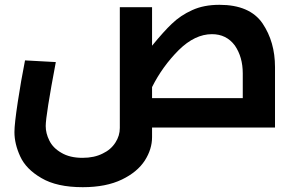

<svg xmlns="http://www.w3.org/2000/svg" viewBox="-20 -530 1223 798"><path d="M1123 0V-251Q1123 -356 1071 -433Q1018 -510 892 -510Q827 -510 779 -488Q730 -466 694 -431Q662 -401 612 -340V-500H478V2Q478 34 460 62Q441 92 407 108Q372 126 323 126Q270 126 235 105Q200 85 185 54Q170 24 170 -6Q170 -50 212 -272L84 -279Q67 -193 54 -107Q40 -15 40 19Q40 68 64 120Q88 173 152 210Q216 248 324 248Q421 248 487 216Q551 185 582 137Q612 90 612 40V0ZM861 -388Q921 -388 956 -341Q989 -293 989 -225V-122H612V-168Q655 -254 723 -322Q790 -388 861 -388Z"/></svg>

Font: Online Auction - Bold
Style: Bold
Weight: 500
Designer: Mohamed Mostafa, the designer of Online Auction
Foundry: Kief Type Foundry
Version: ""